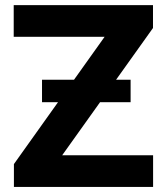

<svg xmlns="http://www.w3.org/2000/svg" viewBox="-20 -739 660 759"><path d="M35 0V-90.4L393.6 -593.6H34.2V-718.8H584.8V-628.3L225.8 -125.2H585.2V0ZM146.1 -335V-423.8H496.3V-335Z"/></svg>

Font: Inter Display V
Style: Regular
Weight: 400
Designer: Rasmus Andersson
Foundry: rsms
Version: Version 3.015;git-src